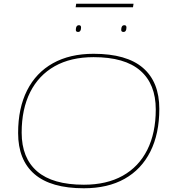

<svg xmlns="http://www.w3.org/2000/svg" viewBox="-20 -998 928 1028"><path d="M429 10Q253 10 165 -65.5Q77 -141 77 -286Q77 -419 125 -514Q173 -609 263.5 -659.5Q354 -710 481 -710Q658 -710 745.5 -634.5Q833 -559 833 -415Q833 -282 785 -186.5Q737 -91 647 -40.5Q557 10 429 10ZM429 -9Q551 -9 637 -57Q723 -105 768.5 -195.5Q814 -286 814 -412Q814 -548 731 -620Q648 -692 481 -692Q359 -692 273 -643.5Q187 -595 141.5 -504.5Q96 -414 96 -288Q96 -152 179 -80.5Q262 -9 429 -9ZM641 -827Q629 -827 629 -838Q629 -863 646 -863Q657 -863 657 -851Q657 -827 641 -827ZM398 -827Q386 -827 386 -838Q386 -863 403 -863Q414 -863 414 -851Q414 -827 398 -827ZM385 -959 388 -978H695L692 -959Z"/></svg>

Font: Georama Extended Thin
Style: Italic
Weight: 100
Width: 7
Italic angle: -9°
Designer: Jean-Baptiste Levee
Foundry: Production Type
Version: Version 1.000